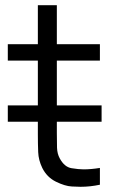

<svg xmlns="http://www.w3.org/2000/svg" viewBox="-20 -710 460 738"><path d="M10 -242V-305H125.5V-477H10V-540H125.5V-690H198.5V-540H364V-477H198.5V-305H370.5V-242H198.5V-198.5Q198.5 -164.5 199.2 -141.8Q200 -119 209.5 -101.5Q227.5 -68 255 -63.5Q282.5 -59 301.5 -59Q329.5 -59 364 -64.5V0Q326.5 8 289.5 8Q282 8 256 6.8Q230 5.5 195.2 -11.5Q160.5 -28.5 142.5 -64.5Q128 -94.5 126.8 -125.2Q125.5 -156 125.5 -195.5V-242Z"/></svg>

Font: Cns Manrope
Style: Regular
Weight: 400
Designer: Mikhail Sharanda
Foundry: Mikhail Sharanda
Version: Version 4.504